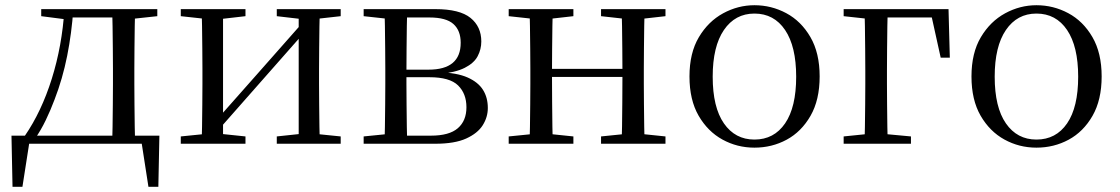

<svg xmlns="http://www.w3.org/2000/svg" viewBox="-20 -551 4292 736"><path d="M546 0H71L95 -21L66 165H28L24 -31H591L587 165H549L520 -22ZM410 0Q411 -24 411.5 -65Q412 -106 412.5 -150Q413 -194 413 -229V-288Q413 -322 412.5 -366Q412 -410 411.5 -451Q411 -492 410 -516H498Q497 -492 496.5 -451Q496 -410 495.5 -366Q495 -322 495 -288V-229Q495 -194 495.5 -150Q496 -106 496.5 -65Q497 -24 498 0ZM138 -489V-516H240V-477H231ZM455 -477V-516H583V-489L472 -477ZM75 -30Q139 -123 178.5 -249Q218 -375 227 -516H261Q255 -425 237.5 -337Q220 -249 189 -169Q174 -129 155.5 -90.5Q137 -52 114 -19V-7ZM240 -484V-516H457V-484Z M673 0V-28L782 -39H816L921 -28V0ZM1041 0V-28L1144 -39H1178L1286 -28V0ZM753 0Q754 -24 754.5 -65Q755 -106 755.5 -150Q756 -194 756 -229V-288Q756 -322 755.5 -366Q755 -410 754.5 -451Q754 -492 753 -516H835V0ZM812 -47 777 -66H788L965 -266L1146 -471L1180 -451H1168L990 -249ZM1125 0V-516H1206Q1205 -492 1204.5 -451Q1204 -410 1203.5 -366Q1203 -322 1203 -288V-229Q1203 -194 1203.5 -150Q1204 -106 1204.5 -65Q1205 -24 1206 0ZM673 -489V-516H921V-489L817 -477H783ZM1041 -489V-516H1286V-489L1179 -477H1144Z M1374 0V-28L1484 -39L1497 -31H1632Q1702 -31 1735 -59.5Q1768 -88 1768 -140Q1768 -192 1736 -223.5Q1704 -255 1626 -255H1497V-284H1623Q1746 -284 1746 -387Q1746 -434 1718 -459Q1690 -484 1626 -484H1497L1484 -477L1374 -489V-516H1649Q1742 -516 1783.5 -482.5Q1825 -449 1825 -392Q1825 -362 1811 -335.5Q1797 -309 1761.5 -291Q1726 -273 1662 -267L1664 -274Q1732 -272 1772.5 -254Q1813 -236 1831.5 -206.5Q1850 -177 1850 -137Q1850 -102 1830.5 -71Q1811 -40 1767 -20Q1723 0 1649 0ZM1454 0Q1455 -24 1455.5 -65Q1456 -106 1456.5 -150Q1457 -194 1457 -229V-288Q1457 -322 1456.5 -366Q1456 -410 1455.5 -451Q1455 -492 1454 -516H1541Q1540 -492 1539.5 -450.5Q1539 -409 1538.5 -361.5Q1538 -314 1538 -272V-229Q1538 -194 1538.5 -150Q1539 -106 1539.5 -65Q1540 -24 1541 0Z M2010 0Q2011 -24 2011.5 -65Q2012 -106 2012.5 -150Q2013 -194 2013 -229V-288Q2013 -322 2012.5 -366Q2012 -410 2011.5 -451Q2011 -492 2010 -516H2099Q2098 -492 2097.5 -450.5Q2097 -409 2096.5 -363Q2096 -317 2096 -280V-260Q2096 -210 2096.5 -159Q2097 -108 2097.5 -66Q2098 -24 2099 0ZM2362 0Q2364 -24 2364.5 -66Q2365 -108 2365.5 -159Q2366 -210 2366 -260V-280Q2366 -317 2365.5 -363Q2365 -409 2364.5 -450.5Q2364 -492 2362 -516H2451Q2450 -492 2449.5 -451Q2449 -410 2448.5 -366Q2448 -322 2448 -288V-229Q2448 -194 2448.5 -150Q2449 -106 2449.5 -65Q2450 -24 2451 0ZM1930 0V-28L2040 -39H2072L2178 -28V0ZM1930 -489V-516H2178V-489L2072 -477H2040ZM2284 0V-28L2392 -39H2425L2531 -28V0ZM2284 -489V-516H2531V-489L2425 -477H2392ZM2054 -256V-287H2407V-256Z M2872 15Q2806 15 2749.5 -16Q2693 -47 2658 -107.5Q2623 -168 2623 -258Q2623 -348 2659 -408.5Q2695 -469 2752 -500Q2809 -531 2872 -531Q2937 -531 2994 -500.5Q3051 -470 3086.5 -409Q3122 -348 3122 -258Q3122 -168 3087 -107Q3052 -46 2995.5 -15.5Q2939 15 2872 15ZM2872 -16Q2947 -16 2989.5 -78Q3032 -140 3032 -257Q3032 -373 2989.5 -436Q2947 -499 2872 -499Q2798 -499 2755 -436Q2712 -373 2712 -257Q2712 -140 2755 -78Q2798 -16 2872 -16Z M3294 0Q3295 -24 3295.5 -65Q3296 -106 3296.5 -150Q3297 -194 3297 -229V-280Q3297 -318 3296.5 -363.5Q3296 -409 3295.5 -450.5Q3295 -492 3294 -516H3383Q3382 -492 3381.5 -450.5Q3381 -409 3380.5 -363.5Q3380 -318 3380 -280V-229Q3380 -194 3380.5 -150Q3381 -106 3381.5 -65Q3382 -24 3383 0ZM3338 -484V-516H3616L3621 -330H3586L3546 -511L3578 -484ZM3214 0V-28L3322 -39H3354L3472 -28V0ZM3214 -489V-516H3338V-477H3324Z M3953 15Q3887 15 3830.5 -16Q3774 -47 3739 -107.5Q3704 -168 3704 -258Q3704 -348 3740 -408.5Q3776 -469 3833 -500Q3890 -531 3953 -531Q4018 -531 4075 -500.5Q4132 -470 4167.5 -409Q4203 -348 4203 -258Q4203 -168 4168 -107Q4133 -46 4076.5 -15.5Q4020 15 3953 15ZM3953 -16Q4028 -16 4070.5 -78Q4113 -140 4113 -257Q4113 -373 4070.5 -436Q4028 -499 3953 -499Q3879 -499 3836 -436Q3793 -373 3793 -257Q3793 -140 3836 -78Q3879 -16 3953 -16Z"/></svg>

Font: Noto Serif SC
Style: Regular
Weight: 400
Designer: Ryoko NISHIZUKA 西塚涼子 (kana & ideographs); Frank Grießhammer (Latin, Greek & Cyrillic); Wenlong ZHANG 张文龙 (bopomofo); San
Foundry: Adobe
Version: Version 2.002-H1;hotconv 1.1.0;makeotfexe 2.6.0